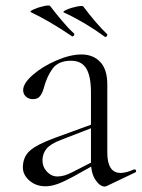

<svg xmlns="http://www.w3.org/2000/svg" viewBox="-20 -677 520 705"><path d="M365 8Q347 8 330.5 -16.5Q314 -41 314 -83V-337Q314 -398 296.5 -426Q279 -454 241 -454Q195 -454 173.5 -425.5Q152 -397 140 -351Q135 -334 126.5 -323.5Q118 -313 101 -313Q85 -313 75 -322.5Q65 -332 65 -346Q65 -371 100.5 -402Q136 -433 187 -455Q238 -477 279 -477Q322 -477 348 -449.5Q374 -422 374 -367V-117Q374 -42 423 -42Q443 -42 472 -55H474Q478 -55 479.5 -50.5Q481 -46 477 -44L372 6Q368 8 365 8ZM64 -62Q64 -100 89 -123Q114 -146 182 -171L325 -223L327 -211L203 -163Q166 -149 151 -131Q136 -113 136 -88Q136 -64 152.5 -46.5Q169 -29 191 -29Q215 -29 244 -44L334 -90L336 -77L248 -28Q213 -9 190 -1Q167 7 147 7Q112 7 88 -14Q64 -35 64 -62ZM215 -631Q208 -634 225 -641.5Q242 -649 262.5 -653Q283 -657 286 -653Q335 -588 373 -552L374 -550Q374 -546 371 -543Q368 -540 365 -542Q291 -596 215 -631ZM94 -632Q87 -635 103.5 -642.5Q120 -650 140.5 -654.5Q161 -659 164 -655Q184 -629 207 -601.5Q230 -574 252 -554Q253 -553 253 -551Q253 -548 250 -545Q247 -542 244 -544Q165 -598 94 -632Z"/></svg>

Font: Cormorant Unicase
Style: Regular
Weight: 400
Designer: Christian Thalmann (Catharsis Fonts)
Foundry: Catharsis Fonts
Version: Version 4.000